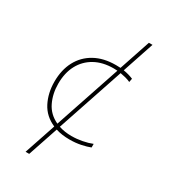

<svg xmlns="http://www.w3.org/2000/svg" viewBox="-230 -872 1061 1197"><g transform="rotate(30 300.0 -273.5)"><path d="M153 213 229 -13Q157 -44 123.5 -109Q90 -174 90 -256Q90 -341 123.5 -404Q157 -467 220 -502Q283 -537 371 -537Q388 -537 404 -536L479 -760H505L429 -533Q467 -527 500 -513L495 -487Q478 -495 458.5 -500Q439 -505 421 -508L260 -29Q301 -15 351 -15Q389 -15 428 -22.5Q467 -30 496 -42V-16Q471 -6 433 2Q395 10 351 10Q296 10 252 -4L179 213ZM117 -257Q117 -185 145.5 -126Q174 -67 237 -38L396 -511Q382 -512 369 -512Q291 -512 234.5 -480.5Q178 -449 147.5 -392Q117 -335 117 -257Z"/></g></svg>

Font: Noto Sans Mono Thin
Style: Regular
Weight: 100
Designer: Monotype Design Team
Foundry: Monotype Imaging Inc.
Version: Version 2.014